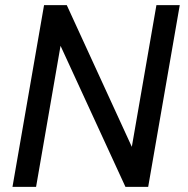

<svg xmlns="http://www.w3.org/2000/svg" viewBox="-20 -731 736 751"><path d="M559.6 0H470.7L216.8 -551.8L121.1 0H28.8L152.3 -710.9H241.2L495.6 -156.7L591.8 -710.9H683.1Z"/></svg>

Font: Roboto
Style: Italic
Weight: 400
Italic angle: -12°
Designer: Google
Version: Version 2.134; 2016; ttfautohint (v1.6)